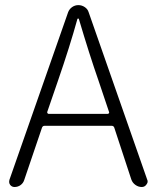

<svg xmlns="http://www.w3.org/2000/svg" viewBox="-20 -749 627 769"><path d="M168.9 -299.8Q168.9 -297.9 170.4 -295.4Q171.9 -293 174.8 -293H412.1Q414.1 -293 416 -295.4Q418 -297.9 417 -299.8L375 -424.8Q337.9 -531.2 295.9 -672.9Q294.9 -674.8 293 -674.8Q291 -674.8 290 -672.9Q259.8 -563.5 211.9 -424.8ZM547.9 0Q534.2 0 522.5 -8.3Q510.7 -16.6 505.9 -30.3L437.5 -238.3Q434.6 -245.1 427.7 -245.1H158.2Q151.4 -245.1 148.4 -238.3L77.1 -28.3Q73.2 -15.6 62.5 -7.8Q51.8 0 38.1 0Q27.3 0 20.5 -8.8Q16.6 -14.6 16.6 -20.5Q16.6 -24.4 17.6 -28.3L252.9 -700.2Q257.8 -712.9 269 -720.7Q280.3 -728.5 293.9 -728.5Q307.6 -728.5 319.3 -720.7Q331.1 -712.9 335 -700.2L569.3 -30.3Q571.3 -26.4 571.3 -22.5Q571.3 -15.6 566.4 -9.8Q559.6 0 547.9 0Z"/></svg>

Font: Gen Jyuu Gothic P Light
Style: Regular
Weight: 200
Designer: [Source Han Sans]
Ryoko NISHIZUKA  (kana & ideographs); Paul D. Hunt (Latin, Greek & Cyrillic); Wenlong ZHANG  (bopomofo
Version: Version 1.002.20150607